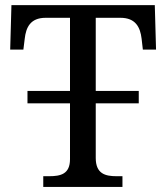

<svg xmlns="http://www.w3.org/2000/svg" viewBox="-20 -734 653 754"><path d="M356 -377V-664.1H453.1C512.2 -664.1 530.8 -627.4 536.1 -582L541 -539.1H592.8L587.9 -713.9H24.9L20 -539.1H71.8L77.1 -582C82 -625.5 98.6 -664.1 159.2 -664.1H254.9V-377H87.9V-328.1H254.9V-108.9C254.9 -50.3 218.3 -42 172.9 -42H149.9V0H460.9V-42H438C393.6 -42 356 -51.3 356 -113.8V-328.1H524.9V-377Z"/></svg>

Font: The Erased English
Style: Regular
Weight: 400
Designer: Monotype Design team + ligartures altered by 180 Amsterdam
Foundry: Monotype Imaging Inc.
Version: Version 1.030;Glyphs 3.1.2 (3151)